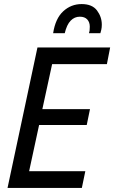

<svg xmlns="http://www.w3.org/2000/svg" viewBox="-20 -923 561 943"><path d="M17 0 164 -690H521L505 -608H236L188 -387H422L406 -309H172L123 -82H399L382 0ZM480 -802Q480 -788 477.5 -777Q475 -766 473 -760H417Q419 -766 420 -772.5Q421 -779 421 -792Q421 -814 408.5 -827.5Q396 -841 372 -841Q346 -841 327 -821.5Q308 -802 298 -760H241Q252 -832 290.5 -867.5Q329 -903 381 -903Q433 -903 456.5 -871.5Q480 -840 480 -802Z"/></svg>

Font: Radio Canada Condensed
Style: Italic
Weight: 400
Width: 3
Italic angle: -12°
Designer: Charles Daoud, Etienne Aubert Bonn, Alexandre Saumier Demers, Jacques Le Bailly
Foundry: Radio-Canada
Version: Version 2.104; ttfautohint (v1.8.4.7-5d5b);gftools[0.9.28.de